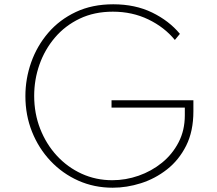

<svg xmlns="http://www.w3.org/2000/svg" viewBox="-20 -860 1012 896"><path d="M506 16Q571.5 16 637.8 -5Q704 -26 759.5 -69.5Q815 -113 848.8 -180.2Q882.5 -247.5 882.5 -340.5V-392H500.5V-358H842.5V-322Q842.5 -252 813.5 -196Q784.5 -140 735.8 -100.5Q687 -61 626.8 -40Q566.5 -19 504 -19Q427.5 -19 361.2 -49.2Q295 -79.5 245.2 -133.5Q195.5 -187.5 167.5 -259Q139.5 -330.5 139.5 -412.5Q139.5 -488.5 164.2 -558.8Q189 -629 236.5 -684.8Q284 -740.5 352 -773Q420 -805.5 506.5 -805.5Q597.5 -805.5 672.5 -769.2Q747.5 -733 796 -673.5L819.5 -702Q769 -763 690 -801.5Q611 -840 508.5 -840Q410 -840 333.8 -804Q257.5 -768 205 -706.8Q152.5 -645.5 125.5 -569Q98.5 -492.5 98.5 -411.5Q98.5 -322.5 129.5 -245Q160.5 -167.5 216 -108.8Q271.5 -50 345.5 -17Q419.5 16 506 16Z"/></svg>

Font: Spartan ExtraLight
Style: Regular
Weight: 200
Designer: Matt Bailey, Mirko Velimirovic
Foundry: Matt Bailey
Version: Version 1.003; ttfautohint (v1.8.3)